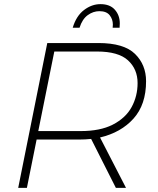

<svg xmlns="http://www.w3.org/2000/svg" viewBox="-20 -908 766 928"><path d="M558 -774H524.5L525.5 -789Q525.5 -815 510 -834.5Q494.5 -854 460.5 -854Q430.5 -854 404 -834.8Q377.5 -815.5 364.5 -774H331.5Q348.5 -831 386 -859.5Q423.5 -888 465.5 -888Q511.5 -888 535.2 -861Q559 -834 559 -795ZM589 0H540L420.5 -236.5Q392.5 -233.5 362.5 -233.5H157L110 0H68L208.5 -700H455.5Q579 -700 632.5 -647.5Q686 -595 686 -515.5Q686 -402.5 625.5 -335Q565 -267.5 463.5 -243.5ZM370.5 -274.5Q463.5 -274.5 524 -305Q587.5 -337.5 616.2 -390.5Q645 -443.5 645 -506.5Q645 -574 598.5 -616.5Q552 -659 448.5 -659H242.5L165 -274.5Z"/></svg>

Font: Argentum Sans ExtraLight
Style: Italic
Weight: 200
Italic angle: -11°
Designer: Julieta Ulanovsky (font), Cristiano Sobral (main changes and remaster)
Foundry: Julieta Ulanovsky (font), Cristiano Sobral (main changes and remaster)
Version: Version 2.007;June 15, 2022;FontCreator 14.0.0.2814 64-bit; 